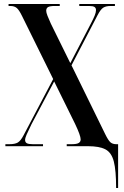

<svg xmlns="http://www.w3.org/2000/svg" viewBox="-20 -734 622 964"><path d="M563 210Q563 122 551.5 77Q540 32 509.5 16Q479 0 422 0H315V-10H339Q365 -10 375 -16Q385 -22 385 -34Q385 -53 357 -112L252 -325L138 -110Q121 -75 113.5 -58Q106 -41 106 -31Q106 -20 114.5 -15Q123 -10 145 -10H196V0H7V-10H27Q55 -10 69.5 -18.5Q84 -27 99 -56L247 -337L91 -653Q76 -684 64 -694Q52 -704 32 -704H23V-714H280V-704H255Q231 -704 221.5 -698.5Q212 -693 212 -680Q212 -671 218.5 -654.5Q225 -638 235 -616L333 -417L437 -617Q449 -640 455.5 -656Q462 -672 462 -683Q462 -694 454.5 -699Q447 -704 427 -704H378V-714H557V-704H536Q512 -704 498.5 -695.5Q485 -687 470 -658L339 -406L508 -61Q523 -30 534 -20Q545 -10 564 -10H573V210Z"/></svg>

Font: Noto Serif Display ExtraCondensed SemiBold
Style: Regular
Weight: 600
Width: 2
Designer: Monotype Design Team
Foundry: Monotype Imaging Inc.
Version: Version 2.009